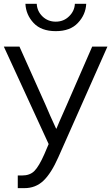

<svg xmlns="http://www.w3.org/2000/svg" viewBox="-24 -976 584 1008"><path d="M109.4 -956.1Q124 -956.1 168.9 -956.1Q170.9 -917 199.2 -889.6Q227.5 -862.3 268.6 -862.3Q310.5 -862.3 338.9 -890.6Q367.2 -918 369.1 -956.1Q388.7 -956.1 428.7 -956.1Q425.8 -898.4 384.8 -855.5Q344.7 -812.5 268.6 -812.5Q192.4 -812.5 152.3 -855.5Q112.3 -898.4 109.4 -956.1ZM-3.9 -731.4Q16.6 -731.4 78.1 -731.4Q112.3 -654.3 215.8 -423.8Q221.7 -410.2 240.2 -367.2Q259.8 -324.2 270.5 -300.8Q271.5 -300.8 272.5 -300.8Q280.3 -321.3 324.2 -419.9Q369.1 -523.4 460 -731.4Q480.5 -731.4 540 -731.4Q475.6 -585.9 282.2 -150.4Q245.1 -66.4 204.1 -27.3Q163.1 11.7 104.5 11.7Q92.8 11.7 69.3 11.7Q69.3 -4.9 69.3 -54.7Q75.2 -54.7 91.8 -54.7Q132.8 -54.7 156.2 -78.1Q180.7 -102.5 209 -167Q216.8 -184.6 231.4 -219.7Q172.9 -347.7 -3.9 -731.4Z"/></svg>

Font: Gothic A1
Style: Regular
Weight: 400
Designer: HanYang I&C Co.,Ltd.
Version: Version 2.50